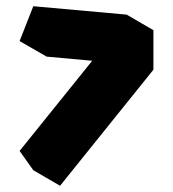

<svg xmlns="http://www.w3.org/2000/svg" viewBox="-20 -722 556 617"><path d="M473 -498 173 -125 130 -187 395 -516 130 -540 173 -652 473 -625ZM473 -625 173 -652 87 -702 387 -675ZM395 -516 130 -187 43 -237 308 -566ZM130 -187 173 -125 87 -175 43 -237ZM173 -652 130 -540 43 -590 87 -702Z"/></svg>

Font: Nabla
Style: Regular
Weight: 400
Designer: Arthur Reinders Folmer
Foundry: Typearture
Version: Version 1.002